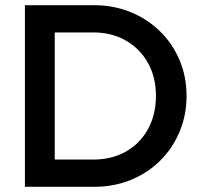

<svg xmlns="http://www.w3.org/2000/svg" viewBox="-20 -720 780 740"><path d="M76 0V-700H342Q418 -700 483 -673.5Q548 -647 596.5 -599.5Q645 -552 672 -488.5Q699 -425 699 -350Q699 -276 672 -212Q645 -148 597 -100.5Q549 -53 484 -26.5Q419 0 344 0ZM339 -595H191V-105H339Q411 -105 465.5 -136Q520 -167 550.5 -222.5Q581 -278 581 -351Q581 -423 550 -478Q519 -533 464.5 -564Q410 -595 339 -595Z"/></svg>

Font: Outfit Medium
Style: Regular
Weight: 500
Designer: Rodrigo Fuenzalida
Foundry: fragTYPE
Version: Version 1.100; ttfautohint (v1.8.4.7-5d5b);gftools[0.9.27]